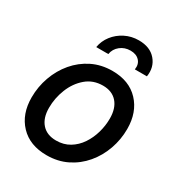

<svg xmlns="http://www.w3.org/2000/svg" viewBox="-175 -846 909 976"><g transform="rotate(30 279.5 -358.5)"><path d="M241.2 11.7Q142.1 11.7 85.4 -48.1Q28.8 -107.9 28.8 -205.1Q28.8 -268.1 49.6 -325.9Q70.3 -383.8 108.6 -429.2Q147 -474.6 200.2 -501Q253.4 -527.3 318.4 -527.3Q417 -527.3 473.6 -467Q530.3 -406.7 530.3 -308.6Q530.3 -246.6 509.8 -189Q489.3 -131.3 451.2 -86.2Q413.1 -41 359.9 -14.6Q306.6 11.7 241.2 11.7ZM245.6 -77.1Q290 -77.1 324 -97.7Q357.9 -118.2 380.9 -152.3Q403.8 -186.5 415.5 -227.8Q427.2 -269 427.2 -310.5Q427.2 -370.6 397.5 -404.5Q367.7 -438.5 314 -438.5Q256.3 -438.5 215.6 -403.6Q174.8 -368.7 153.3 -314.7Q131.8 -260.7 131.8 -203.6Q131.8 -144 161.6 -110.6Q191.4 -77.1 245.6 -77.1ZM356.9 -729Q422.9 -729 457.5 -688.7Q492.2 -648.4 482.9 -590.8H412.1Q417.5 -622.6 398.9 -642.6Q380.4 -662.6 346.2 -662.6Q312 -662.6 286.9 -642.6Q261.7 -622.6 256.3 -590.8H185.5Q191.9 -629.4 216.1 -660.6Q240.2 -691.9 276.9 -710.4Q313.5 -729 356.9 -729Z"/></g></svg>

Font: Inter Display Medium
Style: Italic
Weight: 500
Italic angle: -9.39999°
Designer: Rasmus Andersson
Foundry: rsms
Version: Version 4.000;git-a52131595